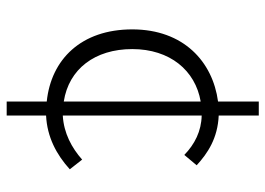

<svg xmlns="http://www.w3.org/2000/svg" viewBox="-130 -633 795 575"><g transform="rotate(90 267.5 -345.5)"><path d="M458 -194C423 -163 379 -139 326 -136V-552C373 -551 412 -531 444 -500L475 -537C439 -570 394 -600 326 -603V-723H284V-601C165 -585 68 -498 68 -344C68 -191 158 -101 284 -88V32H326V-86C390 -89 443 -117 487 -157ZM284 -139C187 -154 127 -232 127 -344C127 -457 191 -533 284 -549Z"/></g></svg>

Font: Spoqa Han Sans Neo Light
Style: Regular
Weight: 300
Designer: [Spoqa Han Sans Neo] Dong-huui Kim ___ Younghwa Kang ___ Yujin Lee ___ [Noto Sans] Ryoko NISHIZUKA ____ (kana & ideograp
Foundry: Spoqa (http://www.spoqa-han-sans.com)
Version: Version 1.100;hotconv 1.0.109;makeotfexe 2.5.65596